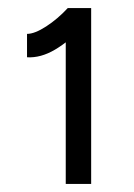

<svg xmlns="http://www.w3.org/2000/svg" viewBox="-20 -825 333 476"><path d="M143 -771 148 -805H206V-369H143ZM148 -805 189 -762Q152 -723 116.5 -702Q81 -681 47 -683V-741Q66 -741 94.5 -759.5Q123 -778 148 -805Z"/></svg>

Font: 寒蝉端黑体 Light
Style: Regular
Weight: 300
Designer: ChillDuanSans {Warren2060}; 
Source Han Sans {Ryoko NISHIZUKA 西塚涼子 (kana, bopomofo & ideographs); Paul D. Hunt (Latin, G
Foundry: ChillType&Adobe
Version: Version 1.300;Glyphs 3.3 (3306)